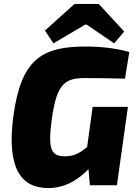

<svg xmlns="http://www.w3.org/2000/svg" viewBox="-20 -940 698 974"><path d="M412 -815H420L559 -720L610 -780L481 -920H358L208 -785L251 -720ZM422 -194C392 -171 364 -147 309 -147C236 -147 223 -187 243 -338C267 -503 301 -544 407 -544C480 -544 543 -543 614 -541L636 -676C567 -696 490 -704 414 -704C193 -704 87 -640 48 -352C12 -82 89 14 225 14C319 14 385 -37 429 -82L436 0H573L629 -398H450Z"/></svg>

Font: Exo 2 Extra Bold
Style: Italic
Weight: 800
Italic angle: -8°
Designer: Natanael Gama
Version: Version 1.001;PS 001.001;hotconv 1.0.88;makeotf.lib2.5.64775